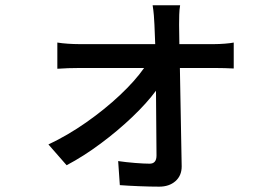

<svg xmlns="http://www.w3.org/2000/svg" viewBox="-20 -636 1040 726"><path d="M163.1 -89.8Q235.8 -124 305.9 -173.1Q376 -222.2 433.3 -276.1Q490.7 -330.1 524.9 -378.9H279.8Q259.8 -378.9 238 -378.2Q216.3 -377.4 196.8 -376V-475.1Q214.4 -472.2 236.8 -470.7Q259.3 -469.2 277.8 -469.2H566.9L564 -542Q563.5 -557.6 561.8 -577.9Q560.1 -598.1 557.1 -616.2H661.1Q658.2 -599.6 657.7 -579.8Q657.2 -560.1 657.2 -542L658.2 -469.2H791Q808.1 -469.2 830.3 -470.9Q852.5 -472.7 863.8 -475.1V-377Q849.1 -377.9 829.3 -378.4Q809.6 -378.9 793.9 -378.9H660.2L667 -6.8Q667 28.3 643.3 49.1Q619.6 69.8 582 69.8Q548.8 69.8 506.6 68.1Q464.4 66.4 433.1 64L426.8 -26.9Q457 -22.5 491 -19.8Q524.9 -17.1 545.9 -17.1Q571.8 -17.1 571.8 -47.9L569.8 -293Q535.6 -246.6 480.7 -194.1Q425.8 -141.6 360.8 -93.3Q295.9 -44.9 231.9 -11.2Z"/></svg>

Font: Source Han Sans CN Medium
Style: Regular
Weight: 500
Designer: Ryoko NISHIZUKA  (kana, bopomofo & ideographs); Paul D. Hunt (Latin, Greek & Cyrillic); Sandoll Communications , Soo-you
Foundry: Adobe
Version: Version 2.004;hotconv 1.0.118;makeotfexe 2.5.65603